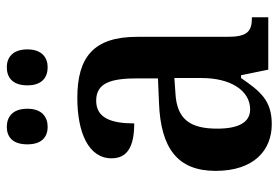

<svg xmlns="http://www.w3.org/2000/svg" viewBox="-144 -644 799 550"><g transform="rotate(-90 255.0 -369.5)"><path d="M337 -632C363 -632 388 -647 388 -690C388 -734 363 -749 337 -749C309 -749 285 -734 285 -690C285 -647 309 -632 337 -632ZM166 -632C193 -632 218 -647 218 -690C218 -734 193 -749 166 -749C139 -749 116 -734 116 -690C116 -647 139 -632 166 -632ZM174 10C242 10 268 -23 306 -78H314L330 0H480V-47H477C437 -47 424 -63 424 -118V-376C424 -501 365 -547 249 -547C150 -547 76 -515 76 -449C76 -404 109 -384 176 -384C176 -449 191 -493 241 -493C294 -493 305 -447 305 -373V-316L234 -313C104 -308 40 -259 40 -151C40 -41 99 10 174 10ZM216 -52C178 -52 161 -87 161 -146C161 -222 186 -262 263 -266L306 -269V-191C306 -109 271 -52 216 -52Z"/></g></svg>

Font: Noto Serif Armenian Condensed SemiBold
Style: Regular
Weight: 600
Width: 3
Designer: Monotype Design Team
Foundry: Monotype Imaging Inc.
Version: Version 2.008